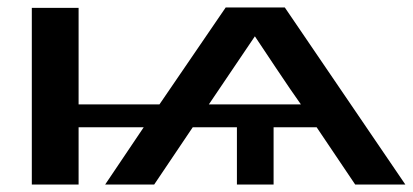

<svg xmlns="http://www.w3.org/2000/svg" viewBox="-20 -493 1103 513"><path d="M65 0V-472H190V-214H406L583 -473H741L1063 0H929L826 -153H711V0H613V-153H495L392 0H261L364 -153H190V0ZM538 -214H784Q759 -249 717 -312Q675 -375 661 -396Q639 -364 599.5 -305Q560 -246 538 -214Z"/></svg>

Font: Coval
Style: Bold
Weight: 700
Foundry: Context Ltd
Version: Version 001.000